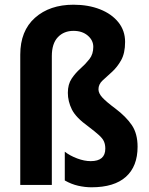

<svg xmlns="http://www.w3.org/2000/svg" viewBox="-20 -785 633 815"><path d="M511 -607Q511 -559 494 -529Q477 -499 454.5 -479Q432 -459 415 -443Q398 -427 398 -406Q398 -389 414.5 -371Q431 -353 470 -324Q515 -290 539.5 -254Q564 -218 564 -162Q564 -79 514.5 -34.5Q465 10 368 10Q341 10 312 3.5Q283 -3 255 -19V-141Q277 -124 307.5 -112.5Q338 -101 365 -101Q427 -101 427 -154Q427 -171 421.5 -184Q416 -197 400 -211.5Q384 -226 355 -248Q302 -286 285 -320.5Q268 -355 268 -391Q268 -427 284 -451Q300 -475 321.5 -494Q343 -513 359.5 -534Q376 -555 376 -586Q376 -614 352.5 -634Q329 -654 292 -654Q251 -654 225.5 -627Q200 -600 200 -547V0H66V-553Q66 -654 128.5 -709.5Q191 -765 292 -765Q355 -765 404.5 -745.5Q454 -726 482.5 -690.5Q511 -655 511 -607Z"/></svg>

Font: Noto Sans Tamil Condensed
Style: Bold
Weight: 700
Width: 3
Designer: Jelle Bosma - Monotype Design Team
Foundry: Monotype Imaging Inc.
Version: Version 2.004; ttfautohint (v1.8.4.7-5d5b)